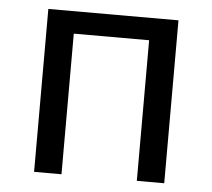

<svg xmlns="http://www.w3.org/2000/svg" viewBox="-44 -591 706 638"><g transform="rotate(5 309.0 -271.5)"><path d="M92.1 0V-543.4H526.2V0H434.8V-469H183.5V0Z"/></g></svg>

Font: Noto Sans HK Thin
Style: Regular
Weight: 100
Designer: Ryoko NISHIZUKA 西塚涼子 (kana, bopomofo & ideographs); Paul D. Hunt (Latin, Greek & Cyrillic); Sandoll Communications 산돌커뮤니
Foundry: Adobe
Version: Version 2.004-H2;hotconv 1.0.118;makeotfexe 2.5.65603